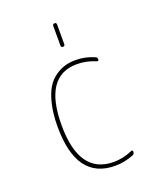

<svg xmlns="http://www.w3.org/2000/svg" viewBox="-137 -819 774 918"><g transform="rotate(-20 250.0 -360.0)"><path d="M240.2 -620.1V-719.7Q240.2 -729.5 250 -730Q259.8 -730.5 259.8 -719.7V-620.1Q259.8 -610.4 250 -610.4Q240.2 -610.4 240.2 -620.1ZM291 9.8Q94.7 9.8 94.7 -259.8Q94.7 -324.2 106.4 -373.5Q118.2 -422.9 136.2 -452.1Q154.3 -481.4 180.2 -499Q206.1 -516.6 230.5 -523.4Q254.9 -530.3 283.2 -530.3Q333 -530.3 377.9 -510.7Q387.7 -507.8 387.7 -496.1Q387.7 -486.3 377.9 -490.2Q331.1 -509.8 283.2 -509.8Q115.2 -509.8 115.2 -259.8Q115.2 -9.8 291 -9.8Q337.9 -9.8 384.8 -30.3Q394.5 -34.2 394.5 -24.4Q394.5 -12.7 384.8 -8.8Q337.9 9.8 291 9.8Z"/></g></svg>

Font: Rounded-X Mgen+ 2m thin
Style: Regular
Weight: 100
Designer: [Source Han Sans]
Ryoko NISHIZUKA  (kana & ideographs); Paul D. Hunt (Latin, Greek & Cyrillic); Wenlong ZHANG  (bopomofo
Version: Version 1.059.20150602